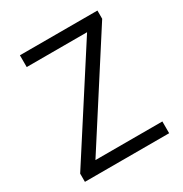

<svg xmlns="http://www.w3.org/2000/svg" viewBox="-170 -861 941 989"><g transform="rotate(-30 300.5 -366.0)"><path d="M51 0H552V-70H154L548 -683V-732H87V-662H446L51 -49Z"/></g></svg>

Font: Noto Sans CJK JP DemiLight
Style: Regular
Weight: 350
Designer: Ryoko NISHIZUKA (kana & ideographs); Paul D. Hunt (Latin, Greek & Cyrillic); Wenlong ZHANG (bopomofo); Sandoll Communica
Foundry: Adobe Systems Incorporated
Version: Version 1.004;PS 1.004;hotconv 1.0.82;makeotf.lib2.5.63406